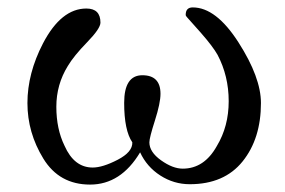

<svg xmlns="http://www.w3.org/2000/svg" viewBox="-20 -490 770 518"><path d="M684 -212Q684 -116 634.5 -54.5Q585 7 492 7Q449 7 412.5 -16.5Q376 -40 358 -79Q306 8 223 8Q140 8 97 -62Q54 -132 54 -212Q54 -292 96 -373Q145 -467 213 -467Q251 -467 251 -429Q251 -413 215 -376Q179 -339 163 -312Q132 -262 132 -202Q132 -142 154 -97Q180 -38 230 -38Q257 -38 297.5 -59Q338 -80 337 -106Q315 -138 315 -212.5Q315 -287 364 -287Q413 -287 413 -237Q413 -212 398 -165Q383 -118 383 -106Q383 -80 414.5 -57.5Q446 -35 473 -35Q531 -35 565 -96Q597 -149 597 -217Q597 -285 567 -342Q554 -365 521.5 -402Q489 -439 485 -443Q481 -447 481 -450Q481 -470 500 -470Q563 -470 623.5 -375.5Q684 -281 684 -212Z"/></svg>

Font: GFS Didot
Style: Regular
Weight: 400
Designer: Takis Katsoulidis and George D. Matthiopoulos
Foundry: Takis Katsoulidis and George D. Matthiopoulos
Version: Version 1.0